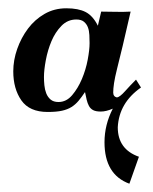

<svg xmlns="http://www.w3.org/2000/svg" viewBox="-20 -258 369 463"><path d="M320 -47Q267 -10 264 49Q264 102 315 120L292 185Q232 163 232 85Q232 43 252 4Q236 11 223 11Q211 11 204.5 7.5Q198 4 194.5 -2.5Q191 -9 189 -17.5Q187 -26 185 -36Q177 -24 169.5 -15Q162 -6 152.5 0Q143 6 129.5 9Q116 12 95 12Q51 12 31.5 -16Q12 -44 12 -86Q12 -113 21.5 -140Q31 -167 47.5 -189Q64 -211 87.5 -224.5Q111 -238 140 -238Q169 -238 186.5 -229Q204 -220 216 -196L224 -230Q242 -230 259.5 -229.5Q277 -229 295 -230Q284 -181 276 -148Q268 -115 262.5 -93Q257 -71 255 -57.5Q253 -44 253 -35Q253 -25 262 -23Q269 -24 281.5 -38Q294 -52 308 -66ZM86 -72Q86 -63 87 -52.5Q88 -42 91.5 -33Q95 -24 102 -18Q109 -12 121 -12Q140 -12 154 -28.5Q168 -45 177.5 -67.5Q187 -90 191.5 -114Q196 -138 196 -154Q196 -163 195.5 -173.5Q195 -184 192 -192Q189 -200 182.5 -205.5Q176 -211 164 -211Q143 -211 128 -195.5Q113 -180 104 -158.5Q95 -137 90.5 -113Q86 -89 86 -72Z"/></svg>

Font: Lucien Schoenschriftv CAT
Style: Regular
Weight: 400
Designer: Lucian Bernhard 1928
Foundry: CAT-Fonts Peter Wiegel
Version: Version 1.000